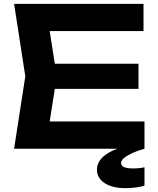

<svg xmlns="http://www.w3.org/2000/svg" viewBox="-20 -770 820 994"><path d="M697 -440V-310H160V-440ZM274 -375 224 -57 150 -141H728V0H53L111 -375L53 -750H723V-609H150L224 -693ZM643 -18 706 -13V0H728Q692 10 665 22.5Q638 35 622.5 47.5Q607 60 607 74Q607 102 668 102Q685 102 700 100.5Q715 99 728 96V191Q715 196 686.5 200Q658 204 628 204Q562 204 522 178Q482 152 482 109Q482 66 521.5 35Q561 4 643 -18Z"/></svg>

Font: Unbounded Medium
Style: Regular
Weight: 500
Designer: Luke Prowse, Jean-Baptiste Morizot, Fátima Lázaro, Florian Runge
Foundry: NaN
Version: Version 1.700